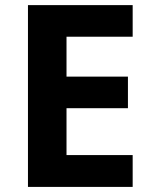

<svg xmlns="http://www.w3.org/2000/svg" viewBox="-20 -734 600 754"><path d="M501 -589.8H241.2V-433.1H482.4V-309.1H241.2V-125H501V0H89.8V-713.9H501Z"/></svg>

Font: Open Sans Hebrew
Style: Bold
Weight: 700
Foundry: Ascender Corporation, Yanek Iontef
Version: Version 2.001;PS 002.001;hotconv 1.0.70;makeotf.lib2.5.58329